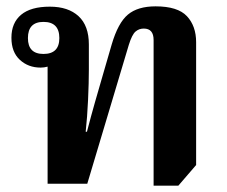

<svg xmlns="http://www.w3.org/2000/svg" viewBox="-20 -579 714 605"><path d="M464 6V-453Q464 -489 433 -489Q418 -489 407 -479.5Q396 -470 386 -438L255 0H130V-369Q119 -366 108 -366Q69 -366 42.5 -390.5Q16 -415 16 -460Q16 -507 46.5 -532.5Q77 -558 137 -558Q195 -558 227.5 -528Q260 -498 260 -439V-360Q260 -319 257.5 -264.5Q255 -210 250 -164H254Q267 -214 279 -256Q291 -298 305 -346L332 -439Q352 -507 383 -533Q414 -559 470 -559Q540 -559 569 -528Q598 -497 598 -446V-59L542 6ZM117 -409Q167 -409 167 -459Q167 -510 117 -510Q68 -510 68 -459Q68 -409 117 -409Z"/></svg>

Font: Noto Serif Thai
Style: Bold
Weight: 700
Designer: Monotype Design Team
Foundry: Monotype Imaging Inc.
Version: Version 2.002; ttfautohint (v1.8.4.7-5d5b)